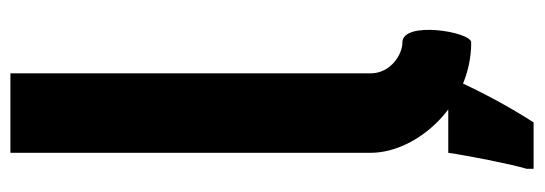

<svg xmlns="http://www.w3.org/2000/svg" viewBox="-350 -450 1021 360"><g transform="rotate(-90 160.0 -269.5)"><path d="M54 -83C55 3 144 104 261 104C281 104 302 -25 261 -25C238 -25 204 -47 203 -83V-760H54ZM24 208V221H111C140 176 167 126 192 71V61H54C49 96 33 178 24 208Z"/></g></svg>

Font: Passageway
Style: Regular
Weight: 700
Foundry: Ascender Corporation
Version: Version 1.11